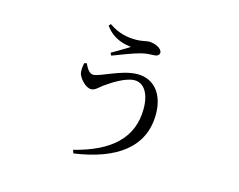

<svg xmlns="http://www.w3.org/2000/svg" viewBox="-94 -734 1188 954"><g transform="rotate(15 500.0 -256.5)"><path d="M288 -369C284 -347 281 -328 287 -310C296 -288 326 -253 354 -253C374 -253 390 -272 406 -284C437 -306 504 -352 553 -352C600 -352 632 -306 632 -226C632 -75 530 15 346 61L352 78C566 48 698 -45 698 -216C698 -321 643 -385 559 -385C477 -385 382 -325 345 -325C328 -325 312 -345 301 -372ZM491 -507C469 -492 432 -472 401 -453L408 -440C445 -454 510 -480 550 -490C571 -495 596 -497 610 -497C630 -497 640 -505 640 -517C640 -539 602 -556 572 -556C559 -556 534 -548 507 -548C465 -548 417 -555 366 -591L357 -581C400 -519 463 -511 491 -507Z"/></g></svg>

Font: Noto Serif CJK JP
Style: Regular
Weight: 400
Designer: Ryoko NISHIZUKA 西塚涼子 (kana & ideographs); Frank Grießhammer (Latin, Greek & Cyrillic); Wenlong ZHANG 张文龙 (bopomofo); San
Foundry: Adobe Systems Incorporated
Version: Version 1.000;PS 1;hotconv 16.6.53;makeotf.lib2.5.65590